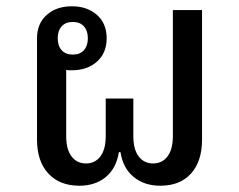

<svg xmlns="http://www.w3.org/2000/svg" viewBox="-20 -580 762 612"><path d="M233 12Q170 12 134 -27Q98 -66 98 -135V-458Q98 -505 129 -532.5Q160 -560 209 -560Q258 -560 289 -532.5Q320 -505 320 -458Q320 -411 289 -383.5Q258 -356 209 -356Q204 -356 200 -356Q196 -356 191 -357V-146Q191 -104 208 -81.5Q225 -59 254 -59Q283 -59 300 -81.5Q317 -104 317 -146V-266H405V-146Q405 -104 422 -81.5Q439 -59 468 -59Q497 -59 514 -81.5Q531 -104 531 -146V-548H624V-135Q624 -66 589 -27Q554 12 491 12Q440 12 406 -16Q372 -44 364 -95H359Q351 -44 317.5 -16Q284 12 233 12ZM212 -406Q235 -406 247.5 -420Q260 -434 260 -458Q260 -482 247.5 -496Q235 -510 212 -510Q189 -510 176.5 -496Q164 -482 164 -458Q164 -434 176.5 -420Q189 -406 212 -406Z"/></svg>

Font: IBM Plex Sans Thai Looped Text
Style: Regular
Weight: 450
Designer: Mike Abbink, Paul van der Laan, Pieter van Rosmalen, Ben Mitchell, Mark Frömberg
Foundry: Bold Monday
Version: Version 1.1